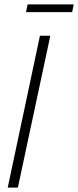

<svg xmlns="http://www.w3.org/2000/svg" viewBox="-20 -850 354 870"><path d="M15 0 161 -688H208L61 0ZM98 -795 105 -830H314L307 -795Z"/></svg>

Font: Saira Condensed ExtraLight
Style: Italic
Weight: 250
Width: 3
Italic angle: -12°
Designer: Hector Gatti with collaboration of the Omnibus-Type team
Foundry: Omnibus-Type
Version: Version 1.101